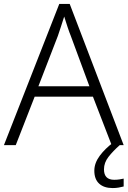

<svg xmlns="http://www.w3.org/2000/svg" viewBox="-20 -737 648 975"><path d="M547 0 452 -246H156L60 0H0L281 -717H334L608 0ZM339 -556Q333 -570 323 -600Q313 -630 306 -653Q298 -626 289 -600Q280 -574 274 -555L175 -299H434ZM508 123Q508 176 560 176Q575 176 587 174Q599 172 608 170V210Q596 213 582.5 215.5Q569 218 552 218Q508 218 483.5 195.5Q459 173 459 130Q459 91 486.5 54Q514 17 555 -13L588 0Q554 30 531 59.5Q508 89 508 123Z"/></svg>

Font: Noto Sans Lao UI Light
Style: Regular
Weight: 300
Designer: Monotype Design Team
Foundry: Monotype Imaging Inc.
Version: Version 2.000; ttfautohint (v1.8.4.7-5d5b)